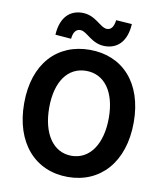

<svg xmlns="http://www.w3.org/2000/svg" viewBox="-102 -1046 974 1142"><g transform="rotate(10 385.0 -474.5)"><path d="M385.1 13.8C581.3 13.8 716 -132.9 716 -373.6C716 -613.5 581.3 -753.8 385.1 -753.8C188.9 -753.8 54.2 -614.3 54.2 -373.6C54.2 -132.9 188.9 13.8 385.1 13.8ZM385.1 -114C275 -114 205.5 -215.5 205.5 -373.6C205.5 -531.7 275 -626.8 385.1 -626.8C495.2 -626.8 565.4 -531.7 565.4 -373.6C565.4 -215.5 495.2 -114 385.1 -114ZM467.2 -790.9C542.1 -790.9 597.3 -840.2 603.4 -947.9L507.6 -954.6C502.1 -910.9 485.4 -893.9 462.3 -893.9C420.3 -893.9 385.1 -962.8 302.4 -962.8C227 -962.8 172.9 -912.7 166.7 -806.8L262.6 -799.1C266.6 -842.8 284.8 -859.6 307.9 -859.6C349.6 -859.6 385.1 -790.9 467.2 -790.9Z"/></g></svg>

Font: Source Han Sans JP VF
Style: Regular
Weight: 250
Designer: Ryoko NISHIZUKA 西塚涼子 (kana, bopomofo & ideographs); Paul D. Hunt (Latin, Greek & Cyrillic); Sandoll Communications 산돌커뮤니
Foundry: Adobe
Version: Version 2.004;hotconv 1.0.118;makeotfexe 2.5.65603